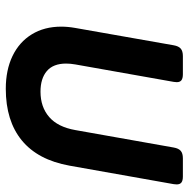

<svg xmlns="http://www.w3.org/2000/svg" viewBox="-15 -605 630 640"><g transform="rotate(90 300.0 -285.0)"><path d="M594.7 -559.1Q594.7 -556.6 593.8 -548.8L532.2 -201.7Q513.2 -96.2 448 -42.7Q382.8 10.7 275.9 10.7Q213.4 10.7 166.7 -11.7Q120.1 -34.2 94.5 -75.9Q68.8 -117.7 68.8 -174.3Q68.8 -196.3 73.2 -221.2L130.9 -548.8Q133.8 -565.4 142.1 -572.5Q150.4 -579.6 167 -579.6H227.5Q241.2 -579.6 247.6 -574.7Q253.9 -569.8 253.9 -559.1Q253.9 -556.6 252.9 -548.8L194.8 -221.2Q191.9 -204.6 191.9 -190.4Q191.9 -147.5 216.8 -126.2Q241.7 -105 285.6 -105Q336.4 -105 369.9 -133.8Q403.3 -162.6 413.6 -221.2L471.7 -548.8Q474.6 -565.4 482.9 -572.5Q491.2 -579.6 507.8 -579.6H568.4Q582 -579.6 588.4 -574.7Q594.7 -569.8 594.7 -559.1Z"/></g></svg>

Font: Courier Prime Sans
Style: Bold Italic
Weight: 700
Italic angle: -10°
Designer: Alan Dague-Greene
Foundry: Quote-Unquote Apps
Version: Version 3.020